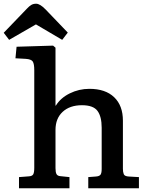

<svg xmlns="http://www.w3.org/2000/svg" viewBox="-44 -1011 800 1031"><path d="M58 0V-60L110 -64Q129 -65 134.5 -75Q140 -85 140 -110V-634Q140 -668 132 -680.5Q124 -693 94 -695L39 -698L45 -760L241 -766L254 -755V-444H256Q281 -485 330.5 -509.5Q380 -534 436 -534Q522 -534 569 -489Q616 -444 616 -363V-104Q616 -88 620.5 -76Q625 -64 649 -63L702 -60V0H430V-60L469 -63Q488 -64 495 -72Q502 -80 502 -104V-325Q502 -385 479.5 -415.5Q457 -446 396 -446Q331 -446 292.5 -410.5Q254 -375 254 -313V-108Q254 -86 259.5 -76Q265 -66 281 -65L329 -60V0ZM5 -797 -24 -835 101 -965Q113 -978 124 -984.5Q135 -991 150 -991Q171 -991 201 -960L320 -836L290 -797L149 -880Z"/></svg>

Font: Literata 7pt Medium
Style: Regular
Weight: 500
Designer: Latin by Veronika Burian and Jose Scaglione. Greek by Irene Vlachou. Cyrillic by Vera Evstafieva.
Foundry: TypeTogether
Version: Version 3.002